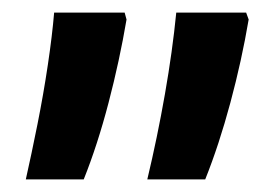

<svg xmlns="http://www.w3.org/2000/svg" viewBox="-20 -620 441 305"><path d="M21 -335Q30 -375 39.5 -422.5Q49 -470 56 -517Q63 -564 66 -600H178L181 -589Q170 -524 152.5 -457Q135 -390 113 -335ZM214 -335Q230 -402 242 -470.5Q254 -539 260 -600H371L375 -589Q364 -524 346 -457Q328 -390 306 -335Z"/></svg>

Font: Noto Sans Hebrew Condensed SemiBold
Style: Regular
Weight: 600
Width: 3
Designer: Ben Nathan
Foundry: Google LLC
Version: Version 3.001; ttfautohint (v1.8.4.7-5d5b)